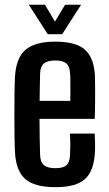

<svg xmlns="http://www.w3.org/2000/svg" viewBox="-20 -785 460 814"><path d="M216 8.5Q125.5 8.5 86.5 -26.5Q47.5 -61.5 43.5 -140Q42 -171 41.5 -213Q41 -255 41 -300Q41 -345 41.5 -386.5Q42 -428 43.5 -459Q48 -539.5 88.2 -574Q128.5 -608.5 214.5 -608.5Q302 -608.5 340.5 -574Q379 -539.5 382.5 -463Q383 -451.5 383.2 -421Q383.5 -390.5 383.2 -352.8Q383 -315 381.5 -281H147.5Q147.5 -244 148.2 -206.2Q149 -168.5 150 -128.5Q151 -97.5 166.2 -84.8Q181.5 -72 215 -72Q248.5 -72 262 -84.8Q275.5 -97.5 277 -128.5Q278 -144 278 -167Q278 -190 276.5 -218.5H381.5Q382.5 -205.5 383 -180.8Q383.5 -156 382.5 -140Q378.5 -60.5 340.5 -26Q302.5 8.5 216 8.5ZM148 -357.5H278Q278.5 -381.5 278.5 -405.5Q278.5 -429.5 278.2 -447.8Q278 -466 277 -473.5Q275.5 -504 261 -516.2Q246.5 -528.5 214.5 -528.5Q179.5 -528.5 165.2 -515.2Q151 -502 150 -473.5Q149.5 -444.5 148.8 -415.2Q148 -386 148 -357.5ZM182.5 -640 102 -765H170.5L213 -693.5L256 -765H324L243.5 -640Z"/></svg>

Font: Big Shoulders Medium
Style: Regular
Weight: 500
Designer: Patric King
Foundry: XO Type Co
Version: Version 2.002